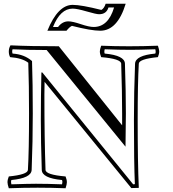

<svg xmlns="http://www.w3.org/2000/svg" viewBox="-20 -981 924 1025"><path d="M632 -376V-312L294 -734Q139 -734 36 -739Q27 -724 27 -706Q27 -689 34 -676Q99 -671 131 -646Q135 -527 135 -375Q135 -177 129 -74Q128 -49 27 -39Q20 -22 20 -8Q20 3 27 24Q106 21 181 21Q255 21 330 24Q337 3 337 -8Q337 -22 330 -39Q224 -48 223 -74Q217 -240 217 -476Q217 -489 217.5 -512Q218 -535 218 -544L681 23L721 22Q715 -116 715 -340Q715 -538 721 -641Q722 -666 823 -676Q830 -693 830 -707Q830 -716 823 -737Q743 -734 669 -734Q594 -734 520 -737Q513 -716 513 -707Q513 -693 520 -676Q626 -667 627 -641Q632 -489 632 -376ZM695 -340Q695 -113 700 2L691 3L206 -594H201Q198 -468 198 -339Q198 -226 203 -74Q204 -30 311 -20Q315 -12 311 3Q233 0 172 0Q133 0 41 3Q37 -12 41 -20Q147 -30 149 -74Q155 -227 155 -375Q155 -536 151 -655Q110 -691 47 -695Q43 -706 47 -718Q119 -714 229 -714L650 -198Q652 -310 652 -376Q652 -489 647 -641Q646 -685 539 -695Q535 -703 539 -718Q617 -715 678 -715Q717 -715 809 -718Q813 -703 809 -695Q703 -685 701 -641Q695 -488 695 -340ZM589 -941H559Q548 -905 509 -905Q494 -905 442.5 -920Q391 -935 368 -935Q302 -935 263 -837H290Q313 -867 345 -867Q367 -867 411.5 -852Q456 -837 480 -837Q558 -837 589 -941ZM544 -961H651Q607 -817 515 -817Q466 -817 364 -843Q351 -837 335 -817H233Q289 -955 368 -955Q414 -955 521 -928Q536 -936 544 -961Z"/></svg>

Font: Jacques Francois Shadow
Style: Regular
Weight: 400
Designer: Alexei Vanyashin, Nikita Kanarev (i@xarsok.ru)
Foundry: Cyreal (www.cyreal.org)
Version: Version 1.003